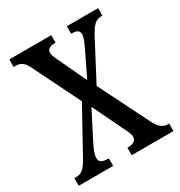

<svg xmlns="http://www.w3.org/2000/svg" viewBox="-169 -832 893 951"><g transform="rotate(-30 278.0 -357.0)"><path d="M6 0H203V-43H200C164 -43 150 -53 150 -75C150 -96 162 -123 175 -149L256 -307L334 -145C356 -102 361 -91 361 -76C361 -54 344 -43 313 -43H309V0H548V-43H537C517 -43 494 -56 474 -96L330 -384L443 -599C473 -655 491 -671 522 -671H529V-714H350V-671H352C377 -671 396 -666 396 -642C396 -624 386 -603 376 -581L304 -432L233 -583C223 -603 212 -627 212 -641C212 -657 221 -671 258 -671H261V-714H21V-671H31C64 -671 81 -656 99 -618L229 -355L95 -112C67 -61 51 -43 11 -43H6Z"/></g></svg>

Font: Noto Serif Khmer ExtraCondensed Medium
Style: Regular
Weight: 500
Width: 2
Designer: Danh Hong and the Monotype Design Team
Foundry: Monotype Imaging Inc.
Version: Version 2.004